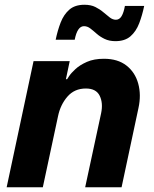

<svg xmlns="http://www.w3.org/2000/svg" viewBox="-20 -787 646 807"><path d="M465 -614Q439 -614 419.5 -623.5Q400 -633 386 -645.5Q372 -658 359.5 -667.5Q347 -677 333 -677Q305 -677 294 -620H214Q222 -659 235 -692.5Q248 -726 271.5 -746.5Q295 -767 335 -767Q362 -767 381 -757.5Q400 -748 414.5 -735.5Q429 -723 441.5 -713.5Q454 -704 467 -704Q482 -704 491 -719Q500 -734 505 -762H586Q578 -723 565 -689Q552 -655 528.5 -634.5Q505 -614 465 -614ZM8 0 121 -530H273L257 -454H262Q262 -454 270.5 -467Q279 -480 297.5 -497Q316 -514 345.5 -527Q375 -540 417 -540Q475 -540 511.5 -511.5Q548 -483 561 -435.5Q574 -388 562 -333L491 0H338L405 -311Q414 -354 399 -384.5Q384 -415 341 -415Q293 -415 263.5 -381Q234 -347 224 -299L160 0Z"/></svg>

Font: Be Vietnam Pro
Style: Bold Italic
Weight: 700
Italic angle: -12°
Designer: Lam Bao, Tony Le, Vietanh Nguyen
Foundry: Yellow Type Foundry
Version: Version 1.002; ttfautohint (v1.8.3)